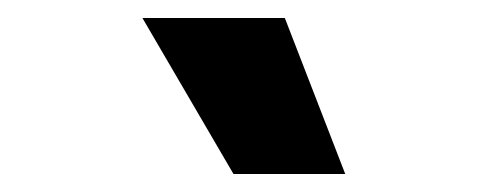

<svg xmlns="http://www.w3.org/2000/svg" viewBox="-20 -758 540 213"><path d="M296 -738H138L239 -565H363Z"/></svg>

Font: Work Sans
Style: Bold
Weight: 700
Designer: Wei Huang
Foundry: Wei Huang
Version: Version 2.012